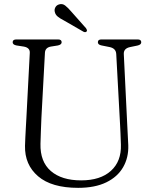

<svg xmlns="http://www.w3.org/2000/svg" viewBox="-20 -890 736 925"><path d="M558.5 -289 540 -630Q538.5 -657.5 507 -663.5L469.5 -671Q451.5 -674.5 451.5 -686.5Q451.5 -700 468.5 -700H643Q660.5 -700 660.5 -686.5Q660.5 -674.5 642 -670.5L608 -663.5Q574.5 -657 576.5 -628.5L593 -289.5Q594 -264.5 595.5 -240.2Q597 -216 598 -190.5Q600 -131 573.2 -84.5Q546.5 -38 492 -11.5Q437.5 15 356.5 15Q228.5 15 163.5 -40.8Q98.5 -96.5 100.5 -187.5Q101 -203 102 -226.8Q103 -250.5 104.5 -275.2Q106 -300 107 -319L123.5 -635Q125 -660 95 -665.5L59.5 -671Q41 -674.5 41 -686.5Q41 -700 59 -700H259.5Q277 -700 277 -686.5Q277 -675 259 -671L224.5 -665.5Q198 -660.5 196.5 -636L179.5 -322Q177.5 -284 176.8 -253.2Q176 -222.5 175 -197Q173 -111 225 -66Q277 -21 371 -21Q463.5 -21 514.2 -66.8Q565 -112.5 562.5 -193Q561.5 -224.5 560.5 -247Q559.5 -269.5 558.5 -289ZM323.5 -834 394.5 -754Q397 -750.5 398.5 -746.2Q400 -742 397.5 -738.5Q392 -732.5 382.5 -737L287 -792Q270 -800.5 258.5 -809.8Q247 -819 244 -832.5Q241 -844 246.8 -854.8Q252.5 -865.5 265.5 -869Q281 -873.5 294.2 -863.2Q307.5 -853 323.5 -834Z"/></svg>

Font: Fraunces 72pt S050 Light
Style: Regular
Weight: 300
Version: Version 1.000; ttfautohint (v1.8.3)